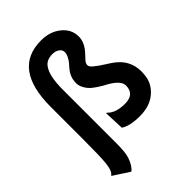

<svg xmlns="http://www.w3.org/2000/svg" viewBox="-263 -808 1108 1108"><g transform="rotate(-45 291.5 -254.0)"><path d="M377.9 -104Q456.5 -104 456.5 -175.3Q456.5 -220.2 363.8 -266.6Q307.6 -299.8 290.5 -320.8Q262.2 -355 262.2 -386.2Q262.2 -417.5 272.5 -439.9Q282.7 -462.4 300.3 -481.7Q317.9 -501 325 -511.7Q332 -522.5 335.9 -531.2Q343.3 -546.9 343.3 -558.6Q343.3 -570.3 339.1 -577.6Q335 -585 327.1 -590.8Q309.6 -603.5 284.4 -603.5Q259.3 -603.5 241 -595Q222.7 -586.4 209.5 -564.5Q181.6 -519 181.6 -414.6V22Q181.6 96.2 170.9 127.9Q153.8 178.7 126.5 198.7L28.3 134.8V132.3Q50.8 117.2 56.6 61Q62 12.2 62 -132.3V-395.5Q62 -705.6 293.9 -705.6Q366.2 -705.6 415 -666Q463.9 -626.5 463.9 -567.4Q463.9 -527.3 436.5 -491.2Q425.8 -477.1 413.1 -464.1Q400.4 -451.2 395 -444.8Q389.6 -438.5 386.7 -433.6Q381.3 -423.8 381.3 -416.5Q381.3 -409.2 385.5 -402.6Q389.6 -396 400.4 -386.7Q424.3 -366.2 464.4 -341.6Q504.4 -316.9 524.7 -296.9Q544.9 -276.9 556.6 -254.9Q577.1 -216.3 577.1 -171.6Q577.1 -127 565.4 -97.7Q553.7 -68.4 530.3 -44.9Q478 7.3 388.2 7.3Q307.6 7.3 267.1 -19.5L262.2 -141.6L264.2 -144Q288.6 -120.1 316.4 -112.1Q344.2 -104 377.9 -104Z"/></g></svg>

Font: Hammersmith One
Style: Regular
Weight: 400
Designer: Nicole Fally
Foundry: Nicole Fally
Version: Version 1.003